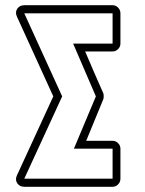

<svg xmlns="http://www.w3.org/2000/svg" viewBox="-20 -715 555 735"><path d="M184 -346 45 -651Q37 -668 46 -681.5Q55 -695 73 -695H411Q423 -695 432 -686Q441 -677 441 -664V-548Q441 -536 432 -527Q423 -518 411 -518H306Q323 -477 340.5 -437.5Q358 -398 375 -359Q377 -355 377 -346.5Q377 -338 375 -334L310 -176H411Q423 -176 432 -167Q441 -158 441 -146V-31Q441 -18 432 -9Q423 0 411 0H73Q55 0 46 -13.5Q37 -27 45 -44ZM73 -31H411V-146H263L347 -346L260 -548H411V-664H73L218 -346Z"/></svg>

Font: Lichte PostBus
Style: Regular
Weight: 400
Designer: Peter Wiegel
Version: Version 1.001